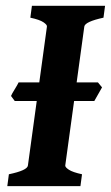

<svg xmlns="http://www.w3.org/2000/svg" viewBox="-20 -635 378 655"><path d="M338.4 -615.2 333 -574.7Q270 -561 267.6 -544.4L202.6 -70.3Q202.1 -64.5 215.1 -55.9Q228 -47.4 259.8 -40.5L254.4 0H4.9L10.3 -40.5Q73.2 -53.7 75.2 -70.3L140.1 -544.4Q141.1 -550.3 128.2 -559.1Q115.2 -567.9 83.5 -574.7L88.9 -615.2ZM328.1 -336.9 301.8 -290.5H30.3L17.6 -307.6Q20.5 -314.9 30.3 -330.6Q40 -346.2 43.5 -354H314Z"/></svg>

Font: Gentium Book Plus
Style: Bold Italic
Weight: 700
Italic angle: -8°
Designer: Victor Gaultney, Annie Olsen, Iska Routamaa, Becca Hirsbrunner
Foundry: SIL International
Version: Version 6.101